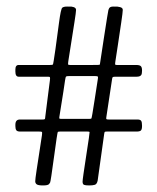

<svg xmlns="http://www.w3.org/2000/svg" viewBox="-20 -555 482 588"><path d="M27.1 -342Q27.1 -356 37.1 -356H132.1Q140.6 -356 142 -357.3Q143.3 -358.6 149.8 -404.4Q156.2 -450.2 160.6 -484.6Q166.3 -528.1 170.8 -531.5Q175.3 -534.9 185.8 -534.9Q196.3 -534.9 199.1 -534.7Q201.9 -534.4 205.6 -533.2Q212.9 -530.8 212.9 -524.5Q212.9 -518.3 208.1 -487.7Q203.4 -457 196.9 -416.5Q190.4 -376 189.2 -367.6Q188 -359.1 188.7 -357.5Q189.5 -356 195.1 -356Q237.3 -356 260.7 -356Q284.2 -356 285 -356.6Q285.9 -357.2 286.3 -360.5Q286.6 -363.8 298.7 -442.1Q310.8 -520.5 312 -524.4Q313.2 -528.3 314 -529.3Q316.9 -534.9 326.7 -534.9Q336.4 -534.9 339.8 -534.7Q343.3 -534.4 347.7 -533.2Q356 -531.2 356 -524.7Q356 -518.1 351.2 -485.5Q346.4 -452.9 340.5 -413.8Q334.5 -374.8 333.3 -366.7Q332 -358.6 332.8 -357.3Q333.5 -356 337.9 -356H397Q407.7 -356 411.4 -352.3Q415 -348.6 415 -339Q415 -329.3 412.6 -325.4Q408.9 -320.1 398.9 -320.1H334Q326.7 -320.1 325.2 -318.7Q323.7 -317.4 323 -311L305.9 -198Q304.7 -191.9 305.7 -190.4Q306.6 -189 313 -189H400.9Q409.7 -189 412.4 -184.8Q415 -180.7 415 -169.7Q415 -158.7 411.5 -155.4Q408 -152.1 397.9 -152.1H306.9Q301.8 -152.1 300.8 -151Q299.8 -149.9 299.1 -145L279.1 -2Q276.9 8.8 270.5 10.9Q264.2 12.9 252.8 12.9Q241.5 12.9 237.2 11Q232.9 9 232.9 1.2Q232.9 -6.6 244 -78Q255.1 -149.4 254.4 -150.8Q253.7 -152.1 248 -152.1H164.1Q158.2 -152.1 157 -150.9Q155.5 -149.4 145.4 -74.2Q135.3 1 133.4 4.2Q131.6 7.3 130.1 8.8Q126.5 12.9 111.7 12.9Q96.9 12.9 92.4 9.5Q87.9 6.1 87.9 0Q87.9 -6.1 92.2 -34.5Q96.4 -63 101.9 -97.8Q107.4 -132.6 108.5 -141.2Q109.6 -149.9 108.3 -151Q106.9 -152.1 100.1 -152.1H42Q32.5 -152.1 29.8 -156.4Q27.1 -160.6 27.1 -168.9V-173.1Q27.1 -189 41 -189H110.1Q115.5 -189 116.3 -189.8Q117.2 -190.7 117.6 -190.9Q117.9 -191.2 118 -192.3Q118.2 -193.4 118.3 -194Q118.4 -194.6 118.5 -196.3Q118.7 -198 125.2 -249.4Q131.8 -300.8 132.8 -308.7Q133.8 -316.7 132.9 -318.4Q132.1 -320.1 127 -320.1H37.1Q27.1 -320.1 27.1 -335.9ZM169.9 -190.9H252Q258.3 -190.9 259.8 -192Q261.2 -193.1 269.7 -248.8Q278.1 -304.4 279.4 -311.4Q280.8 -318.4 279.7 -320.2Q278.6 -322 272 -322H190.9Q184.3 -322 182.5 -320.7Q180.7 -319.3 179.2 -308.7Q177.7 -298.1 174.1 -274.4Q170.4 -250.7 166.6 -227.3Q162.8 -203.9 162 -198.4Q161.1 -192.9 161.9 -191.9Q162.6 -190.9 169.9 -190.9Z"/></svg>

Font: Fanwood Text
Style: Italic
Weight: 400
Italic angle: -9°
Version: Version 1.101